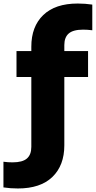

<svg xmlns="http://www.w3.org/2000/svg" viewBox="-80 -838 544 1088"><path d="M21.5 230Q-21 230 -60.5 224V78.5Q-46 80.5 -34 81.2Q-22 82 -9 82Q47.5 82 72.5 60.2Q97.5 38.5 97.5 -5.5V-401.5H13.5V-548.5H97.5V-573.5Q97.5 -687.5 165.2 -752.8Q233 -818 360.5 -818Q403 -818 443 -812V-666.5Q428 -668.5 416 -669.2Q404 -670 391 -670Q334.5 -670 309.5 -648.2Q284.5 -626.5 284.5 -582.5V-548.5H419V-401.5H284.5V-14.5Q284.5 99.5 216.8 164.8Q149 230 21.5 230Z"/></svg>

Font: Encode Sans XBd
Style: Regular
Weight: 800
Designer: Multiple Designers
Foundry: Impallari Type
Version: Version 3.002; ttfautohint (v1.8.3) -l 8 -r 50 -G 200 -x 14 